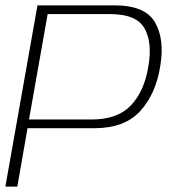

<svg xmlns="http://www.w3.org/2000/svg" viewBox="-23 -695 651 715"><path d="M-3 0H41.5L79.5 -217.5H328Q441.5 -217.5 499.8 -282Q558 -346.5 574 -450Q590.5 -549.5 554 -612.2Q517.5 -675 404 -675H116.5ZM85 -250 154.5 -642.5H387.5Q484.5 -642.5 514.8 -590Q545 -537.5 529.5 -447.5Q514.5 -355.5 464.8 -302.8Q415 -250 318 -250Z"/></svg>

Font: Anybody SemiExpanded ExtraLight
Style: Italic
Weight: 250
Width: 6
Italic angle: -10°
Version: Version 1.113;gftools[0.9.25]